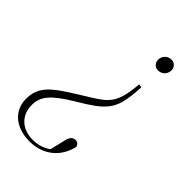

<svg xmlns="http://www.w3.org/2000/svg" viewBox="-237 -536 844 844"><g transform="rotate(45 185.0 -114.0)"><path d="M299 -282 283 -284C276 -207 265 -171 237 -141C218 -120 189 -103 124 -63C24 -1 -24 34 -24 112C-24 183 30 234 119 234C205 234 265 182 282 105C278 93 271 86 259 86C242 86 232 96 226 122L209 193C181 212 155 219 123 219C55 219 13 174 13 114C13 59 43 25 135 -31C204 -72 231 -92 252 -116C284 -151 294 -194 299 -282ZM340 -429C340 -447 326 -462 307 -462C285 -462 265 -445 265 -419C265 -402 279 -386 297 -386C320 -386 340 -402 340 -429Z"/></g></svg>

Font: Source Serif 4 Display Light
Style: Italic
Weight: 300
Italic angle: -12°
Designer: Frank Grießhammer
Foundry: Adobe Systems Incorporated
Version: Version 4.004;hotconv 1.0.117;makeotfexe 2.5.65602